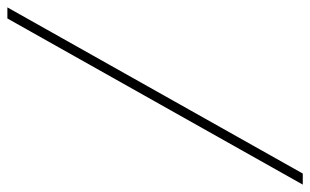

<svg xmlns="http://www.w3.org/2000/svg" viewBox="-221 -590 840 520"><g transform="rotate(90 199.0 -330.0)"><path d="M439 -730 -11 70H-41L409 -730Z"/></g></svg>

Font: Work Sans ExtraLight
Style: Italic
Weight: 200
Italic angle: -13°
Designer: Wei Huang
Foundry: Wei Huang
Version: Version 2.012; ttfautohint (v1.8.3)